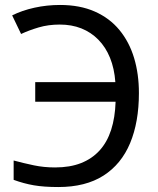

<svg xmlns="http://www.w3.org/2000/svg" viewBox="-20 -744 638 774"><path d="M221 -645Q175 -645 136 -633.5Q97 -622 65 -607L29 -682Q69 -702 119 -713Q169 -724 222 -724Q302 -724 362 -697.5Q422 -671 461.5 -623Q501 -575 520.5 -510.5Q540 -446 540 -369Q540 -252 504.5 -167Q469 -82 397 -36Q325 10 215 10Q157 10 116.5 3Q76 -4 35 -19V-97Q76 -86 116.5 -77.5Q157 -69 202 -69Q262 -69 306.5 -86.5Q351 -104 381.5 -137.5Q412 -171 428 -220.5Q444 -270 446 -334H122V-413H445Q441 -468 423.5 -511Q406 -554 376.5 -584Q347 -614 308 -629.5Q269 -645 221 -645Z"/></svg>

Font: Noto Sans Display
Style: Regular
Weight: 400
Designer: Monotype Design Team
Foundry: Monotype Imaging Inc.
Version: Version 2.003